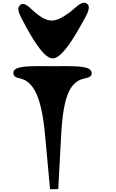

<svg xmlns="http://www.w3.org/2000/svg" viewBox="-20 -1305 831 1381"><path d="M304 -334 340 56 399 55 420 -335C436 -628 488 -718 588 -741C599 -744 649 -748 638 -788C625 -835 511 -829 359 -829C212 -829 74 -837 76 -780C77 -747 111 -745 125 -741C217 -719 278 -619 304 -334ZM359 -885C416 -885 489 -996 547 -1097C589 -1175 649 -1256 601 -1281C565 -1300 530 -1253 481 -1216C374 -1138 327 -1138 233 -1215C200 -1241 156 -1301 122 -1266C92 -1234 136 -1175 175 -1098C232 -997 302 -885 359 -885Z"/></svg>

Font: Venom Sans
Style: Bd
Weight: 700
Version: Version 1.001